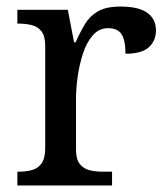

<svg xmlns="http://www.w3.org/2000/svg" viewBox="-20 -566 511 586"><path d="M33 0V-42H36Q59 -42 77.5 -47Q96 -52 107 -67.5Q118 -83 118 -114V-426Q118 -456 106.5 -470.5Q95 -485 76.5 -489.5Q58 -494 36 -494H33V-536H187L206 -437H211Q224 -467 239 -492Q254 -517 279 -531.5Q304 -546 348 -546Q403 -546 429.5 -527Q456 -508 456 -473Q456 -442 434.5 -422Q413 -402 363 -402Q363 -443 351 -461.5Q339 -480 310 -480Q282 -480 263 -458Q244 -436 233 -402Q222 -368 217 -331.5Q212 -295 212 -266V-109Q212 -80 223.5 -65.5Q235 -51 253.5 -46.5Q272 -42 294 -42H322V0Z"/></svg>

Font: Noto Serif Gujarati
Style: Regular
Weight: 400
Designer: Universal Thirst, Indian Type Foundry and the Monotype Design Team
Foundry: Monotype Imaging Inc.
Version: Version 2.102